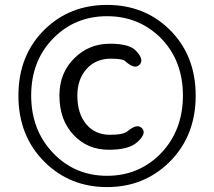

<svg xmlns="http://www.w3.org/2000/svg" viewBox="-20 -750 872 782"><path d="M163 -89Q55 -195 55 -360.5Q55 -526 163 -631Q265 -730 416 -730Q567 -730 669 -631Q777 -526 777 -360.5Q777 -195 669 -89Q566 12 416 12Q266 12 163 -89ZM634 -124Q725 -218 725 -361Q725 -504 634 -596Q545 -684 416 -684Q287 -684 199 -596Q107 -504 107 -361Q107 -218 199 -124Q287 -34 416 -34Q545 -34 634 -124ZM424 -140Q337 -140 281 -199Q222 -260 222 -361Q222 -455 285 -515Q344 -572 428 -572Q506 -572 533 -544Q569 -507 548 -486Q528 -466 490 -501Q480 -511 431 -511Q370 -511 332.5 -469Q295 -427 295 -361Q295 -288 331 -244.5Q367 -201 428 -201Q483 -201 500 -216Q540 -249 559 -227Q578 -206 539 -171Q505 -140 424 -140Z"/></svg>

Font: Resource Han Rounded KR
Style: Regular
Weight: 400
Designer: Cyano Hao (round all glyphs); Ryoko NISHIZUKA 西塚涼子 (kana, bopomofo & ideographs); Paul D. Hunt (Latin, Greek & Cyrillic)
Foundry: Cyano Hao
Version: 0.990